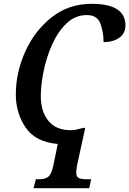

<svg xmlns="http://www.w3.org/2000/svg" viewBox="-20 -747 678 1007"><path d="M156 240H448L458 193H431Q406 193 393 186.5Q380 180 380 158Q380 147 381.5 138Q383 129 385 116L427 -76L425 -77Q408 -75 390 -69.5Q372 -64 352 -64Q273 -64 233.5 -113.5Q194 -163 194 -243Q194 -300 208.5 -372.5Q223 -445 253 -512.5Q283 -580 328.5 -624Q374 -668 436 -668Q492 -668 508 -619.5Q524 -571 523 -526Q573 -526 605.5 -549Q638 -572 638 -613Q638 -727 461 -727Q340 -727 250.5 -656Q161 -585 112 -475.5Q63 -366 63 -251Q63 -154 114.5 -78Q166 -2 283 8L259 124Q249 169 232 181Q215 193 188 193H168Z"/></svg>

Font: Noto Serif SemiCondensed Semi
Style: Italic
Weight: 600
Width: 4
Italic angle: -12°
Designer: Monotype Design Team
Foundry: Monotype Imaging Inc.
Version: Version 1.901